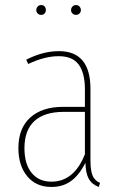

<svg xmlns="http://www.w3.org/2000/svg" viewBox="-20 -732 474 762"><path d="M377 -6 372 10Q345 0 332.5 -22Q320 -44 319 -86Q295 -38 262.5 -14Q230 10 184 10Q123 10 88 -32.5Q53 -75 53 -144Q53 -223 100 -265.5Q147 -308 231 -308H317V-377Q317 -442 292.5 -475.5Q268 -509 213 -509Q157 -509 92 -478L84 -495Q150 -529 214 -529Q339 -529 339 -379V-96Q339 -55 347.5 -35Q356 -15 377 -6ZM317 -120V-288H233Q156 -288 116.5 -251.5Q77 -215 77 -144Q77 -81 105.5 -46Q134 -11 184 -11Q274 -11 317 -120ZM162 -692Q162 -684 157 -678.5Q152 -673 143 -673Q135 -673 129.5 -678.5Q124 -684 124 -692Q124 -700 129.5 -706Q135 -712 143 -712Q152 -712 157 -706.5Q162 -701 162 -692ZM301 -692Q301 -684 295.5 -678.5Q290 -673 282 -673Q273 -673 267.5 -678.5Q262 -684 262 -692Q262 -700 267.5 -706Q273 -712 282 -712Q290 -712 295.5 -706Q301 -700 301 -692Z"/></svg>

Font: Fira Sans Extra Condensed Thin
Style: Regular
Weight: 250
Width: 1
Designer: Carrois Corporate & Edenspiekermann AG
Foundry: Carrois Corporate GbR & Edenspiekermann AG
Version: Version 4.203